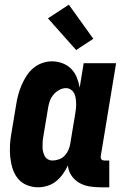

<svg xmlns="http://www.w3.org/2000/svg" viewBox="-20 -789 540 817"><path d="M143 8Q117 8 94 -1.5Q71 -11 56 -29.5Q41 -48 33.5 -72Q26 -96 23.5 -121Q21 -146 22.5 -172Q24 -198 29 -225L49 -345Q52 -365 57.5 -385.5Q63 -406 71.5 -426Q80 -446 92 -465Q104 -484 121 -498.5Q138 -513 159 -520.5Q180 -528 201 -528Q224 -528 245.5 -520Q267 -512 282.5 -496.5Q298 -481 306.5 -460Q315 -439 319 -416L336 -520H474L409 -126Q408 -122 408.5 -118Q409 -114 411.5 -111Q414 -108 417.5 -107Q421 -106 425 -106H445V8H406Q382 8 359 4Q336 0 316.5 -11.5Q297 -23 284 -42Q271 -61 269 -85Q260 -66 247.5 -48.5Q235 -31 219 -18Q203 -5 182.5 1.5Q162 8 143 8ZM204 -106Q217 -106 231 -111Q245 -116 255 -126.5Q265 -137 271 -150.5Q277 -164 279 -178L299 -298Q301 -310 302.5 -321.5Q304 -333 304 -345Q304 -357 302.5 -368.5Q301 -380 296.5 -390Q292 -400 282.5 -407Q273 -414 261 -414Q246 -414 231.5 -406Q217 -398 206.5 -385Q196 -372 191 -356.5Q186 -341 184 -326L164 -206Q162 -195 161.5 -184.5Q161 -174 161 -163.5Q161 -153 163.5 -143Q166 -133 170.5 -124.5Q175 -116 184 -111Q193 -106 204 -106ZM304 -576 184 -711 273 -769 377 -624Z"/></svg>

Font: Iosevka Heavy
Style: Italic
Weight: 900
Italic angle: -9°
Monospace: yes
Designer: Belleve Invis
Foundry: Belleve Invis
Version: Version 32.5.0; ttfautohint (v1.8.4)